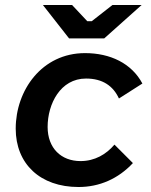

<svg xmlns="http://www.w3.org/2000/svg" viewBox="-20 -740 607 770"><path d="M295 10C379 10 454 -23 513 -86L439 -160C406 -121 360 -94 303 -94C225 -94 171 -146 171 -231C171 -323 222 -425 325 -425C392 -425 434 -395 457 -345L551 -405C508 -486 422 -527 321 -527C148 -527 43 -378 43 -224C43 -83 141 10 295 10ZM257 -586H398L548 -720H431L348 -655H330L269 -720H152Z"/></svg>

Font: Fixel Display SemiBold
Style: Italic
Weight: 600
Italic angle: -10°
Designer: AlfaBravo + MacPaw
Foundry: Kyrylo Tkachov, Marchela Mozhyna, Serhii Makarenko, Maria Weinstein, Zakhar Kryvoshyya
Version: Version 1.210;Glyphs 3.2 (3217)